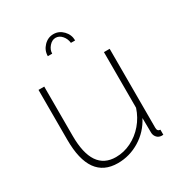

<svg xmlns="http://www.w3.org/2000/svg" viewBox="-173 -853 928 986"><g transform="rotate(-30 290.5 -360.0)"><path d="M76 -224V-520H110V-228Q110 -22 249 -22Q296 -22 339.5 -43.5Q383 -65 415.5 -103Q448 -141 464 -190V-520H498V-52Q498 -30 516 -30V0Q502 1 497 -1Q484 -4 475.5 -15.5Q467 -27 467 -42L466 -128Q433 -64 372.5 -27Q312 10 242 10Q76 10 76 -224ZM285 -708Q264 -708 247 -688.5Q230 -669 230 -646H204Q204 -680 228 -705Q252 -730 285 -730Q318 -730 342 -705Q366 -680 366 -646H341Q338 -672 322 -690Q306 -708 285 -708Z"/></g></svg>

Font: Raleway ExtraLight
Style: Regular
Weight: 200
Designer: Matt McInerney, Pablo Impallari, Rodrigo Fuenzalida
Foundry: Matt McInerney, Pablo Impallari, Rodrigo Fuenzalida
Version: Version 4.026